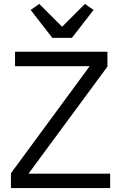

<svg xmlns="http://www.w3.org/2000/svg" viewBox="-20 -963 620 983"><path d="M544 0H36V-76L439 -624H57V-698H530V-622L126 -74H544ZM248 -769 137 -912 181 -943 298 -826 415 -943 459 -912 348 -769Z"/></svg>

Font: IBM Plex Thai
Style: Regular
Weight: 400
Designer: Mike Abbink, Paul van der Laan, Pieter van Rosmalen, Ben Mitchell, Mark Frömberg
Foundry: Bold Monday
Version: Version 1.0